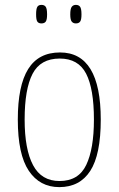

<svg xmlns="http://www.w3.org/2000/svg" viewBox="-20 -757 486 787"><path d="M223 10Q143 10 98 -57Q53 -124 53 -267Q53 -406 95.5 -474Q138 -542 226 -542Q393 -542 393 -267Q393 -123 350 -56.5Q307 10 223 10ZM224 -15Q302 -15 333.5 -81Q365 -147 365 -267Q365 -393 333 -455Q301 -517 225 -517Q146 -517 113.5 -454.5Q81 -392 81 -267Q81 -145 115.5 -80Q150 -15 224 -15ZM291 -661Q280 -661 274 -668.5Q268 -676 268 -698Q268 -721 274 -729Q280 -737 291 -737Q303 -737 308.5 -729Q314 -721 314 -698Q314 -676 308.5 -668.5Q303 -661 291 -661ZM150 -661Q138 -661 133 -668.5Q128 -676 128 -698Q128 -721 133 -729Q138 -737 150 -737Q162 -737 167.5 -729Q173 -721 173 -698Q173 -676 167.5 -668.5Q162 -661 150 -661Z"/></svg>

Font: Noto Serif Thai Condensed Thin
Style: Regular
Weight: 100
Width: 3
Designer: Monotype Design Team
Foundry: Monotype Imaging Inc.
Version: Version 2.001; ttfautohint (v1.8.4.7-5d5b)